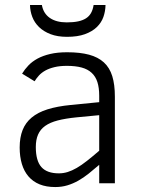

<svg xmlns="http://www.w3.org/2000/svg" viewBox="-20 -737 567 772"><path d="M378.9 0V-74.2Q356.9 -55.2 336.4 -38.8Q315.9 -22.5 294.7 -10.5Q273.4 1.5 250.7 8.3Q228 15.1 202.1 15.1Q166 15.1 139.2 4.2Q112.3 -6.8 94.5 -27.6Q76.7 -48.3 67.9 -77.9Q59.1 -107.4 59.1 -144Q59.1 -184.1 70.8 -213.9Q82.5 -243.7 107.4 -264.4Q132.3 -285.2 171.1 -297.4Q210 -309.6 264.2 -314.9L378.9 -326.2V-352.1Q378.9 -384.3 371.6 -407Q364.3 -429.7 348.4 -444.3Q332.5 -459 307.9 -465.6Q283.2 -472.2 249 -472.2Q220.2 -472.2 199 -467Q177.7 -461.9 162.4 -453.4Q147 -444.8 136.7 -433.6Q126.5 -422.4 119.1 -410.2L68.8 -440.9Q79.6 -458.5 94.5 -474.1Q109.4 -489.7 131.1 -501.5Q152.8 -513.2 181.9 -520Q210.9 -526.9 250 -526.9Q301.8 -526.9 338.1 -517.1Q374.5 -507.3 397.7 -486.1Q420.9 -464.8 431.4 -430.9Q441.9 -397 441.9 -348.1V0ZM378.9 -273.9 287.1 -265.1Q243.2 -260.7 212.2 -252.7Q181.2 -244.6 161.6 -230.7Q142.1 -216.8 133.1 -196Q124 -175.3 124 -146Q124 -90.3 146.5 -65.2Q168.9 -40 216.8 -40Q234.9 -40 252.2 -45.4Q269.5 -50.8 288.6 -61.8Q307.6 -72.8 329.6 -90.1Q351.6 -107.4 378.9 -130.9ZM404.3 -716.8Q403.8 -691.9 395.8 -668.9Q387.7 -646 369.4 -628.2Q351.1 -610.4 321.5 -599.6Q292 -588.9 249.5 -588.9Q211.4 -588.9 183.3 -599.6Q155.3 -610.4 137 -628.2Q118.7 -646 109.9 -668.9Q101.1 -691.9 100.6 -716.8H148.4Q154.3 -683.1 180.2 -665Q206.1 -647 248.5 -647Q274.9 -647 294.2 -651.1Q313.5 -655.3 326.2 -663.6Q338.9 -671.9 346.2 -685.1Q353.5 -698.2 356.4 -716.8Z"/></svg>

Font: Clear Sans Light
Style: Regular
Weight: 300
Foundry: Intel Corporation
Version: Version 1.00